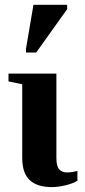

<svg xmlns="http://www.w3.org/2000/svg" viewBox="-20 -763 350 793"><path d="M194.8 9.8Q133.8 9.8 102.8 -19Q71.8 -47.9 71.8 -110.8V-415L15.1 -426.8V-459H212.9V-110.4Q212.9 -77.1 224.4 -64Q235.8 -50.8 256.3 -50.8Q276.4 -50.8 299.8 -57.1V-17.1Q284.2 -5.9 252 2Q219.7 9.8 194.8 9.8ZM87.4 -545.9V-562L118.2 -743.2H257.3V-725.1L129.4 -545.9Z"/></svg>

Font: Tinos
Style: Bold
Weight: 700
Designer: Steve Matteson
Foundry: Monotype Imaging Inc.
Version: Version 1.23